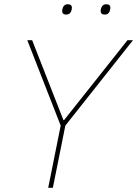

<svg xmlns="http://www.w3.org/2000/svg" viewBox="-20 -888 649 908"><path d="M294 -819Q274 -819 274 -836Q274 -842 277 -851Q283 -868 300 -868Q320 -868 320 -851Q320 -845 317 -836Q311 -819 294 -819ZM476 -819Q456 -819 456 -836Q456 -842 459 -851Q465 -868 482 -868Q502 -868 502 -851Q502 -845 499 -836Q493 -819 476 -819ZM230 0H208L267 -294L109 -698H132L280 -320H283L583 -698H609L289 -294Z"/></svg>

Font: IBM Plex Sans Thin
Style: Italic
Weight: 100
Italic angle: -11.31°
Designer: Mike Abbink, Paul van der Laan, Pieter van Rosmalen
Foundry: Bold Monday
Version: Version 3.0